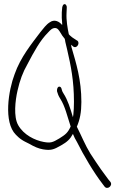

<svg xmlns="http://www.w3.org/2000/svg" viewBox="-20 -794 588 932"><path d="M51 -434C21 -356 -4 -201 57 -140C65 -132 74 -123 85 -116C95 -109 108 -103 122 -96C146 -82 166 -73 189 -69C226 -63 240 -67 276 -88C306 -105 320 -118 334 -144C339 -131 346 -117 354 -104C386 -40 434 42 478 99L487 111C501 130 529 107 516 89L506 77C500 69 488 53 470 28C452 3 436 -23 419 -48C393 -90 376 -134 353 -179C368 -213 375 -250 375 -299C375 -407 350 -486 327 -565L325 -577L337 -567C356 -557 372 -591 351 -599L330 -613C325 -618 319 -621 314 -628C308 -657 301 -695 303 -731L304 -754C306 -764 300 -774 294 -774C287 -774 284 -767 282 -758L280 -734C279 -717 280 -699 282 -678C282 -676 281 -674 282 -672C268 -690 244 -702 222 -686C204 -675 191 -656 176 -638C134 -582 80 -517 51 -434ZM65 -354C76 -403 91 -444 113 -482C146 -545 175 -598 213 -636C223 -647 233 -658 247 -658C260 -658 266 -647 273 -636L283 -620C286 -615 291 -611 294 -606C296 -601 296 -596 297 -591L306 -553C324 -475 339 -402 339 -300C339 -277 338 -256 336 -237L334 -225C321 -269 309 -308 289 -339C284 -346 282 -352 281 -355C279 -362 278 -369 273 -372C263 -378 255 -366 257 -350C261 -337 263 -330 273 -314C296 -278 306 -231 323 -180C309 -149 298 -141 268 -122C235 -102 225 -99 192 -105C149 -113 95 -139 68 -187C45 -228 54 -306 65 -354Z"/></svg>

Font: Stray Cat
Style: SuCn
Weight: 400
Version: Version 1.0